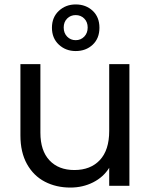

<svg xmlns="http://www.w3.org/2000/svg" viewBox="-20 -837 680 865"><path d="M563 -548V0H472V-81Q446 -39 399.5 -15.5Q353 8 297 8Q233 8 182 -18.5Q131 -45 101.5 -98Q72 -151 72 -227V-548H162V-239Q162 -158 203 -114.5Q244 -71 315 -71Q388 -71 430 -116Q472 -161 472 -247V-548ZM428 -712Q428 -664 397.5 -635.5Q367 -607 321 -607Q276 -607 245 -636Q214 -665 214 -712Q214 -759 245 -788Q276 -817 321 -817Q367 -817 397.5 -788.5Q428 -760 428 -712ZM375 -713Q375 -738 359.5 -753.5Q344 -769 321 -769Q298 -769 282.5 -753.5Q267 -738 267 -713Q267 -688 282.5 -672Q298 -656 321 -656Q344 -656 359.5 -672Q375 -688 375 -713Z"/></svg>

Font: DVN-Poppins
Style: Regular
Weight: 400
Designer: Ninad Kale (Devanagari), Jonny Pinhorn (Latin)
Foundry: Indian Type Foundry
Version: 4.004